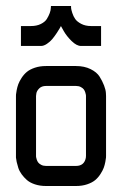

<svg xmlns="http://www.w3.org/2000/svg" viewBox="-20 -620 440 640"><path d="M33.2 -100.1V-299.8Q33.2 -301.8 33.4 -305.4Q33.7 -309.1 35.6 -319.6Q37.6 -330.1 41 -339.4Q44.4 -348.6 52 -360.4Q59.6 -372.1 69.6 -380.4Q79.6 -388.7 96.2 -394.3Q112.8 -399.9 133.3 -399.9H233.4Q261.2 -399.9 282 -389.6Q302.7 -379.4 312 -364.5Q321.3 -349.6 326.9 -335Q332.5 -320.3 333 -310.1L333.5 -299.8V-100.1Q333.5 -98.1 333.3 -94.5Q333 -90.8 331.1 -80.3Q329.1 -69.8 325.7 -60.5Q322.3 -51.3 314.7 -39.6Q307.1 -27.8 297.1 -19.5Q287.1 -11.2 270.5 -5.6Q253.9 0 233.4 0H133.3Q112.8 0 96.2 -5.6Q79.6 -11.2 69.6 -20Q59.6 -28.8 52 -39.3Q44.4 -49.8 41 -60.5Q37.6 -71.3 35.6 -80.1Q33.7 -88.9 33.2 -94.7ZM266.6 -299.8Q266.6 -301.3 266.4 -303.5Q266.1 -305.7 264.4 -311.5Q262.7 -317.4 259.5 -321.8Q256.3 -326.2 249.5 -329.8Q242.7 -333.5 233.4 -333.5H133.3Q118.7 -333.5 110.4 -325Q102.1 -316.4 101.1 -308.1L100.1 -299.8V-100.1Q100.1 -98.6 100.3 -96.4Q100.6 -94.2 102.3 -88.6Q104 -83 107.2 -78.6Q110.4 -74.2 117.2 -70.6Q124 -66.9 133.3 -66.9H233.4Q260.7 -66.9 266.1 -93.8Q266.6 -100.1 266.6 -100.1ZM49.8 -466.8V-533.2H83.5Q102.1 -533.2 116 -540Q129.9 -546.9 136 -556.6Q142.1 -566.4 145.8 -576.4Q149.4 -586.4 149.4 -593.3L149.9 -600.1H216.8Q216.8 -597.2 217 -592.8Q217.3 -588.4 220.9 -576.9Q224.6 -565.4 230.7 -556.6Q236.8 -547.9 250.7 -540.5Q264.6 -533.2 283.2 -533.2H316.9V-466.8H250Q235.4 -466.8 218.5 -483.4Q201.7 -500 192.4 -516.6L183.1 -533.2Q181.6 -530.3 179.2 -525.9Q176.8 -521.5 169.2 -510Q161.6 -498.5 154.3 -489.7Q147 -481 136.5 -473.9Q126 -466.8 116.7 -466.8Z"/></svg>

Font: Malkor
Style: Regular
Weight: 400
Version: Version 1.3